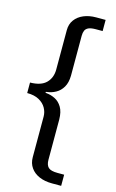

<svg xmlns="http://www.w3.org/2000/svg" viewBox="-133 -775 595 988"><g transform="rotate(15 164.0 -281.0)"><path d="M121.4 -620.5Q121.4 -652.6 138.4 -675.6Q155.3 -698.6 184.5 -710.8Q213.6 -723 250.5 -723H300.8V-663.6H264.9Q239.5 -663.6 226.2 -657.6Q212.9 -651.6 207.9 -640.1Q202.9 -628.6 202.9 -612.3V-399.7Q202.4 -362.5 188.2 -338.3Q174 -314.1 151.5 -301.7Q129 -289.2 104.4 -286.7Q98.4 -286.2 98.2 -283.6Q97.9 -281.1 104.4 -280.1Q128.5 -278.1 151 -266.7Q173.5 -255.3 187.9 -231.1Q202.4 -206.9 202.9 -166.2V48.3Q202.9 75.8 216.1 88.7Q229.3 101.6 265.6 101.6H300.8V161H252.2Q213.2 161 183.7 148.3Q154.3 135.6 137.9 112.1Q121.4 88.6 121.4 56.2V-160.1Q121.4 -183.6 109.4 -205.3Q97.3 -227.1 72.1 -241.1Q47 -255.1 8.4 -255.1V-311Q67 -311.7 94.2 -339.3Q121.4 -366.9 121.4 -410.7Z"/></g></svg>

Font: Public Sans Thin
Style: Regular
Weight: 100
Designer: The Public Sans project authors (U.S. Web Design System). Libre Franklin designed by Pablo Impallari and Rodrigo Fuenzal
Version: Version 1.008